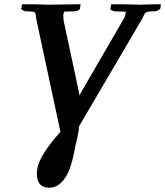

<svg xmlns="http://www.w3.org/2000/svg" viewBox="-20 -666 771 896"><path d="M262 -51C198 21 162 77 154 121C154 125 153 129 153 134C152 138 152 141 152 144C152 187 170 210 210 210C252 210 284 176 304 125C314 97 322 67 327 40C329 31 331 20 334 6C338 -10 342 -28 345 -45C347 -55 349 -65 348 -75L638 -569C645 -581 648 -588 650 -592C653 -600 657 -606 661 -608C666 -611 670 -612 677 -612L693 -613C703 -613 710 -614 712 -615C722.4 -619.8 728 -624 728 -625L730 -640L731 -646H706C698 -646 631 -644 629 -644C623 -644 582 -646 554 -646H523H499L495 -624C495 -621 498 -617 516 -613C526 -613 541 -612 550 -612C562 -612 569 -611 571 -609L567 -610L565 -598C564 -596 564 -594 563 -591C562 -586 559 -580 555 -574L363 -243C358 -236 355 -228 351 -220L347 -242L276 -574H277C276 -580 276 -586 275 -595L276 -599C277 -604.8 278.9 -609.7 281.7 -613.6C281.3 -612.8 282.4 -612 285 -612L325 -613C342 -615 351 -619 353 -625L356 -646H332C319 -646 212 -644 208 -644C202 -644 165 -645 137 -646H107H83L79 -624C79 -622 86 -618 96 -614C97 -613 100 -613 108 -613L128 -612C133 -612 138 -611 143 -608C144 -608 146 -602 148 -591H147L151 -569Z"/></svg>

Font: Linux Libertine O
Style: Bold Italic
Weight: 700
Italic angle: -11.5°
Designer: Philipp H. Poll
Foundry: Philipp H. Poll
Version: Version 4.1.0